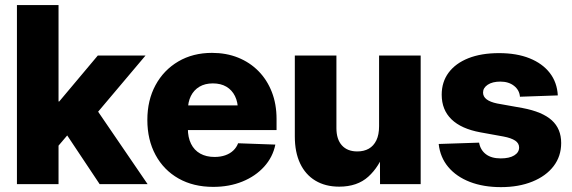

<svg xmlns="http://www.w3.org/2000/svg" viewBox="-20 -748 2324 780"><path d="M200.7 -136.2V-335.9H220.7L377.4 -522.5H571.3L344.2 -253.4H300.3ZM48.8 0V-727.5H217.8V0ZM384.8 0 240.7 -216.3 351.1 -334.5 579.6 0Z M846.2 11.2Q765.6 11.2 705.3 -22.9Q645 -57.1 611.8 -118.7Q578.6 -180.2 578.6 -260.7Q578.6 -340.8 611.8 -402.1Q645 -463.4 704.3 -498.3Q763.7 -533.2 841.3 -533.2Q899.4 -533.2 947.3 -513.9Q995.1 -494.6 1030 -459.2Q1064.9 -423.8 1084.2 -374.5Q1103.5 -325.2 1103.5 -264.6V-219.7H634.3V-319.8H1023.9L946.8 -298.8Q946.8 -333 934.6 -357.7Q922.4 -382.3 899.7 -395.8Q877 -409.2 844.7 -409.2Q813 -409.2 790.3 -395.8Q767.6 -382.3 755.4 -357.9Q743.2 -333.5 743.2 -299.3V-226.1Q743.2 -189.9 756.1 -163.8Q769 -137.7 793.5 -124Q817.9 -110.4 851.6 -110.4Q876 -110.4 895.3 -117.2Q914.6 -124 927.7 -136.5Q940.9 -148.9 947.3 -166L1098.6 -160.6Q1088.4 -109.9 1053.2 -71Q1018.1 -32.2 964.8 -10.5Q911.6 11.2 846.2 11.2Z M1357.9 10.3Q1301.8 10.3 1261.2 -14.2Q1220.7 -38.6 1199.2 -84.2Q1177.7 -129.9 1177.7 -193.4V-522.5H1346.7V-227.5Q1346.7 -182.1 1368.9 -157.5Q1391.1 -132.8 1431.6 -132.8Q1458.5 -132.8 1478.3 -144Q1498 -155.3 1509 -178Q1520 -200.7 1520 -235.4V-522.5H1689V0H1523.9L1523.4 -138.2H1544.4Q1521 -70.8 1476.3 -30.3Q1431.6 10.3 1357.9 10.3Z M2015.1 12.2Q1943.8 12.2 1888.9 -9Q1834 -30.3 1801 -69.6Q1768.1 -108.9 1762.2 -163.1L1926.3 -168.5Q1931.6 -138.7 1953.9 -121.6Q1976.1 -104.5 2014.2 -104.5Q2049.3 -104.5 2069.1 -116.7Q2088.9 -128.9 2088.9 -148.9Q2088.9 -166 2072.8 -176.8Q2056.6 -187.5 2025.4 -193.4L1931.6 -210.4Q1854 -224.6 1814.2 -263.2Q1774.4 -301.8 1774.4 -363.3Q1774.4 -415 1802.5 -452.9Q1830.6 -490.7 1882.8 -511.5Q1935.1 -532.2 2007.3 -532.2Q2079.1 -532.2 2131.3 -511.2Q2183.6 -490.2 2213.4 -451.9Q2243.2 -413.6 2246.1 -360.4L2092.3 -355Q2090.3 -381.8 2068.4 -399.2Q2046.4 -416.5 2012.7 -416.5Q1980.5 -416.5 1961.4 -403.8Q1942.4 -391.1 1942.4 -372.1Q1942.4 -355.5 1956.8 -344.5Q1971.2 -333.5 1999.5 -327.6L2103 -309.1Q2183.6 -293.9 2221.7 -259.3Q2259.8 -224.6 2259.8 -167Q2259.8 -113.3 2229 -73Q2198.2 -32.7 2142.8 -10.3Q2087.4 12.2 2015.1 12.2Z"/></svg>

Font: Inter 28pt ExtraBold
Style: Regular
Weight: 800
Designer: Rasmus Andersson
Foundry: rsms
Version: Version 4.001;git-66647c0bb